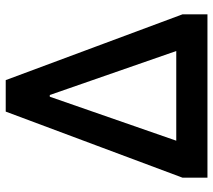

<svg xmlns="http://www.w3.org/2000/svg" viewBox="-57 -688 745 671"><g transform="rotate(-90 315.5 -352.5)"><path d="M30 0V-87L261 -705H371L601 -87V0ZM313 -551 144 -65 134 -109H499L488 -65L319 -551Z"/></g></svg>

Font: Nunito Sans 7pt SemiCondensed
Style: Bold
Weight: 700
Width: 4
Designer: Vernon Adams
Foundry: Vernon Adams
Version: Version 3.101;gftools[0.9.27]